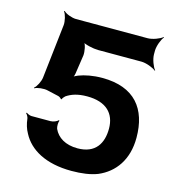

<svg xmlns="http://www.w3.org/2000/svg" viewBox="-110 -832 861 936"><g transform="rotate(15 320.0 -363.5)"><path d="M316 -361C412 -361 459 -313 459 -236C459 -163 426 -104 335 -104C274 -104 233 -130 215 -170C211 -180 211 -204 216 -211L212 -213C207 -206 188 -198 174 -198H78C69 -198 57 -204 52 -208L49 -205C54 -201 61 -189 62 -181C65 -154 72 -131 84 -110C121 -39 204 10 335 10C386 10 430 4 466 -10C546 -44 600 -117 600 -228C600 -373 528 -467 364 -467C318 -467 277 -459 246 -447C236 -443 224 -437 219 -431L222 -429C227 -434 231 -447 232 -455L246 -549C248 -568 242 -605 230 -616L226 -614C238 -603 284 -593 308 -593H527C551 -593 588 -579 601 -567L603 -569C591 -582 577 -619 577 -643V-661C577 -685 591 -722 603 -735L601 -737C588 -725 551 -711 527 -711H165C145 -711 112 -723 102 -735L99 -732C109 -721 117 -686 115 -667L84 -394C82 -374 66 -343 54 -335L56 -332C68 -340 103 -344 122 -339L179 -326C184 -325 194 -318 195 -315H199C199 -319 208 -330 212 -333C237 -350 268 -361 316 -361Z"/></g></svg>

Font: Asimov
Style: EdgeWide
Weight: 500
Designer: Google
Version: Version 2.000980: 2014